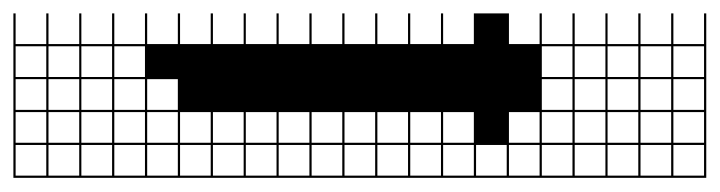

<svg xmlns="http://www.w3.org/2000/svg" viewBox="-402 -402 1043 278"><g transform="rotate(-90 119.0 -263.5)"><path d="M0 238.1V-765.1H238.1V-761.9H193.7V-717.5H238.1V-714.3H193.7V-669.8H238.1V-666.7H193.7V-622.2H238.1V-619H193.7V-574.6H238.1V-571.4H193.7V-527H238.1V-523.8H193.7V-479.4H238.1V-476.2H193.7V-431.7H238.1V-428.6H193.7V-384.1H238.1V-381H193.7V-336.5H238.1V-333.3H193.7V-288.9H238.1V-285.7H193.7V-241.3H238.1V-238.1H193.7V-193.7H238.1V-190.5H193.7V-146H238.1V-142.9H193.7V-98.4H238.1V-47.6H193.7V-3.2H238.1V0H193.7V44.4H238.1V47.6H193.7V92.1H238.1V95.2H193.7V139.7H238.1V142.9H193.7V187.3H238.1V190.5H193.7V234.9H238.1V238.1ZM146 -717.5H190.5V-761.9H146ZM98.4 -717.5H142.9V-761.9H98.4ZM50.8 -717.5H95.2V-761.9H50.8ZM3.2 -717.5H47.6V-761.9H3.2ZM146 -669.8H190.5V-714.3H146ZM98.4 -669.8H142.9V-714.3H98.4ZM50.8 -669.8H95.2V-714.3H50.8ZM3.2 -669.8H47.6V-714.3H3.2ZM146 -622.2H190.5V-666.7H146ZM98.4 -622.2H142.9V-666.7H98.4ZM50.8 -622.2H95.2V-666.7H50.8ZM3.2 -622.2H47.6V-666.7H3.2ZM146 -574.6H190.5V-619H146ZM98.4 -574.6H142.9V-619H98.4ZM50.8 -574.6H95.2V-619H50.8ZM3.2 -574.6H47.6V-619H3.2ZM98.4 -527H142.9V-571.4H98.4ZM50.8 -527H95.2V-571.4H50.8ZM3.2 -527H47.6V-571.4H3.2ZM50.8 -479.4H95.2V-523.8H50.8ZM3.2 -479.4H47.6V-523.8H3.2ZM3.2 -431.7H47.6V-476.2H3.2ZM50.8 -431.7H95.2V-476.2H50.8ZM3.2 -384.1H47.6V-428.6H3.2ZM50.8 -384.1H95.2V-428.6H50.8ZM3.2 -336.5H47.6V-381H3.2ZM50.8 -336.5H95.2V-381H50.8ZM3.2 -288.9H47.6V-333.3H3.2ZM50.8 -288.9H95.2V-333.3H50.8ZM3.2 -241.3H47.6V-285.7H3.2ZM50.8 -241.3H95.2V-285.7H50.8ZM50.8 -193.7H95.2V-238.1H50.8ZM3.2 -193.7H47.6V-238.1H3.2ZM50.8 -146H95.2V-190.5H50.8ZM3.2 -146H47.6V-190.5H3.2ZM50.8 -98.4H95.2V-142.9H50.8ZM3.2 -98.4H47.6V-142.9H3.2ZM3.2 -50.8H47.6V-95.2H3.2ZM3.2 -3.2H47.6V-47.6H3.2ZM95.2 -47.6H50.8V-3.2H95.2ZM50.8 44.4H95.2V0H50.8ZM98.4 44.4H142.9V0H98.4ZM3.2 44.4H47.6V0H3.2ZM146 44.4H190.5V0H146ZM50.8 92.1H95.2V47.6H50.8ZM98.4 92.1H142.9V47.6H98.4ZM3.2 92.1H47.6V47.6H3.2ZM146 92.1H190.5V47.6H146ZM50.8 139.7H95.2V95.2H50.8ZM98.4 139.7H142.9V95.2H98.4ZM146 139.7H190.5V95.2H146ZM3.2 139.7H47.6V95.2H3.2ZM50.8 187.3H95.2V142.9H50.8ZM98.4 187.3H142.9V142.9H98.4ZM146 187.3H190.5V142.9H146ZM3.2 187.3H47.6V142.9H3.2ZM50.8 234.9H95.2V190.5H50.8ZM98.4 234.9H142.9V190.5H98.4ZM146 234.9H190.5V190.5H146ZM3.2 234.9H47.6V190.5H3.2Z"/></g></svg>

Font: Jacquard 12 Charted
Style: Regular
Weight: 400
Designer: Sarah Cadigan-Fried
Version: Version 1.000